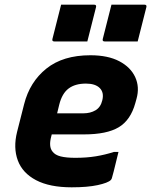

<svg xmlns="http://www.w3.org/2000/svg" viewBox="-20 -788 646 820"><path d="M366 -552Q441 -552 489.5 -526.5Q538 -501 557.5 -458.5Q577 -416 563 -366L558 -348Q538 -275 487 -244.5Q436 -214 339 -214H201L199 -206Q187 -162 204 -141Q215 -126 239 -120Q263 -114 302 -114Q350 -114 389.5 -120.5Q429 -127 466 -139H486Q479 -112 472.5 -84Q466 -56 458 -28Q457 -23 453 -19Q441 -7 397.5 2.5Q354 12 286 12Q192 12 134 -18.5Q76 -49 56 -103Q36 -157 53 -225L83 -343Q107 -438 178 -495Q249 -552 366 -552ZM347 -431Q301 -431 273 -410Q245 -389 233 -341L224 -304H336Q366 -304 388 -317Q410 -330 417 -360Q425 -393 406 -412Q387 -431 347 -431ZM241 -768H382Q393 -768 390 -757L353 -611H212Q201 -611 204 -622ZM456 -768H597Q608 -768 605 -757L568 -611H427Q416 -611 419 -622Z"/></svg>

Font: Recursive Sn Lnr St XBd
Style: Italic
Weight: 800
Italic angle: -15°
Version: Version 1.079;hotconv 1.0.112;makeotfexe 2.5.65598; ttfautoh